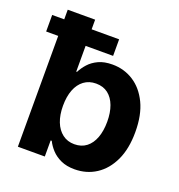

<svg xmlns="http://www.w3.org/2000/svg" viewBox="-137 -839 893 958"><g transform="rotate(20 309.5 -359.5)"><path d="M363.3 9.3Q321.3 9.3 290.8 -4.6Q260.3 -18.6 240.2 -40.3Q220.2 -62 209 -85.4H203.1V0H60.1V-727.5H205.6V-451.7H209.5Q221.2 -475.1 240.7 -496.8Q260.3 -518.6 290.5 -532.7Q320.8 -546.9 364.3 -546.9Q426.3 -546.9 476.3 -514.9Q526.4 -482.9 556.2 -421.1Q585.9 -359.4 585.9 -269Q585.9 -180.2 556.9 -118.2Q527.8 -56.2 477.5 -23.4Q427.2 9.3 363.3 9.3ZM319.8 -107.9Q357.9 -107.9 383.8 -128.2Q409.7 -148.4 423.1 -184.8Q436.5 -221.2 436.5 -269.5Q436.5 -317.4 423.1 -353.5Q409.7 -389.6 383.8 -409.7Q357.9 -429.7 319.8 -429.7Q282.7 -429.7 256.1 -409.9Q229.5 -390.1 215.6 -354.2Q201.7 -318.4 201.7 -269.5Q201.7 -220.7 215.8 -184.6Q230 -148.4 256.6 -128.2Q283.2 -107.9 319.8 -107.9ZM-3.9 -588.4V-676.3H351.6V-588.4Z"/></g></svg>

Font: Inter 18pt
Style: Bold
Weight: 700
Designer: Rasmus Andersson
Foundry: rsms
Version: Version 4.001;git-66647c0bb